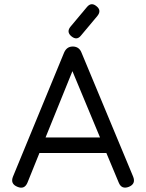

<svg xmlns="http://www.w3.org/2000/svg" viewBox="-20 -887 689 908"><path d="M317.5 -715.5Q293 -736 313.5 -761L391 -853.5Q411.5 -878.5 436.5 -857.5Q461.5 -837.5 440.5 -811.5L363 -719Q343.5 -694 317.5 -715.5ZM62.5 -3.5Q27.5 -17.5 41.5 -52L283 -638Q295.5 -667 324 -667H326.5Q355 -665.5 365.5 -638L609.5 -52Q623.5 -17.5 589.5 -3.5Q555 10 541.5 -23.5L483 -163.5H166.5L110 -23.5Q96 10.5 62.5 -3.5ZM195.5 -237H453L322.5 -550.5Z"/></svg>

Font: Jura Light SemiBold
Style: Regular
Weight: 600
Version: Version 5.106